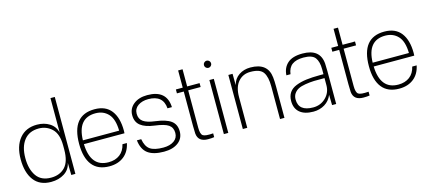

<svg xmlns="http://www.w3.org/2000/svg" viewBox="-55 -1238 3945 1760"><g transform="rotate(-15 1917.0 -358.0)"><path d="M495 -730V0H456L454 -116Q442 -54 389 -20Q336 14 263 14Q155 14 100 -59Q45 -132 45 -258Q45 -383 104.5 -455Q164 -527 270 -527Q338 -527 389 -495Q440 -463 454 -402V-730ZM89 -258Q89 -153 133.5 -88.5Q178 -24 272 -24Q355 -24 404.5 -75.5Q454 -127 454 -242V-280Q454 -390 402 -439.5Q350 -489 277 -489Q186 -489 137.5 -427Q89 -365 89 -258Z M817 -527Q922 -527 974.5 -458.5Q1027 -390 1027 -268Q1027 -255 1026 -243H641Q648 -24 818 -24Q882 -24 925 -56.5Q968 -89 982 -151H1024Q1008 -72 953.5 -29Q899 14 816 14Q708 14 653.5 -55Q599 -124 599 -256Q599 -527 817 -527ZM641 -279H985Q983 -389 936.5 -439Q890 -489 815 -489Q646 -489 641 -279Z M1317 -527Q1501 -527 1508 -362H1466Q1457 -489 1316 -489Q1258 -489 1219 -462Q1180 -435 1180 -386Q1180 -337 1215.5 -311.5Q1251 -286 1326 -277Q1428 -264 1474 -230Q1520 -196 1520 -129Q1520 -63 1469.5 -24.5Q1419 14 1334 14Q1234 14 1181.5 -24.5Q1129 -63 1119 -151H1160Q1172 -80 1212 -52Q1252 -24 1337 -24Q1400 -24 1438.5 -51Q1477 -78 1477 -126Q1477 -177 1440.5 -202.5Q1404 -228 1309 -240Q1225 -251 1181 -285Q1137 -319 1137 -384Q1137 -447 1186.5 -487Q1236 -527 1317 -527Z M1692 -118Q1692 -57 1713.5 -41.5Q1735 -26 1811 -32V4Q1788 8 1753 8Q1660 8 1652 -72Q1650 -97 1650 -145V-472H1585V-509H1650V-672H1692V-509H1810V-472H1692Z M1946 -513V0H1904V-513ZM1901 -633Q1891 -643 1891 -657Q1891 -671 1901 -681Q1911 -691 1925 -691Q1939 -691 1949 -681Q1959 -671 1959 -657Q1959 -643 1949 -633Q1939 -623 1925 -623Q1911 -623 1901 -633Z M2295 -527Q2460 -527 2475 -385Q2479 -349 2479 -298V0H2437V-310Q2437 -400 2407 -444Q2377 -488 2287 -488Q2216 -489 2171 -438.5Q2126 -388 2126 -292V0H2084V-513H2124L2125 -406Q2140 -464 2186.5 -495.5Q2233 -527 2295 -527Z M2790 -527Q2957 -527 2968 -384Q2970 -357 2970 -313V0H2931L2929 -98Q2907 -44 2859.5 -15Q2812 14 2752 14Q2668 14 2623 -24Q2578 -62 2578 -132Q2578 -180 2600 -212.5Q2622 -245 2666 -262.5Q2710 -280 2764.5 -287Q2819 -294 2896 -294H2928V-341Q2928 -413 2900 -451Q2872 -489 2789 -489Q2720 -489 2682 -461Q2644 -433 2636 -372H2597Q2601 -443 2648 -485Q2695 -527 2790 -527ZM2621 -136Q2621 -24 2760 -24Q2830 -24 2879 -71.5Q2928 -119 2928 -190V-257Q2869 -258 2828.5 -256.5Q2788 -255 2745.5 -248Q2703 -241 2678 -228Q2653 -215 2637 -192Q2621 -169 2621 -136Z M3167 -118Q3167 -57 3188.5 -41.5Q3210 -26 3286 -32V4Q3263 8 3228 8Q3135 8 3127 -72Q3125 -97 3125 -145V-472H3060V-509H3125V-672H3167V-509H3285V-472H3167Z M3567 -527Q3672 -527 3724.5 -458.5Q3777 -390 3777 -268Q3777 -255 3776 -243H3391Q3398 -24 3568 -24Q3632 -24 3675 -56.5Q3718 -89 3732 -151H3774Q3758 -72 3703.5 -29Q3649 14 3566 14Q3458 14 3403.5 -55Q3349 -124 3349 -256Q3349 -527 3567 -527ZM3391 -279H3735Q3733 -389 3686.5 -439Q3640 -489 3565 -489Q3396 -489 3391 -279Z"/></g></svg>

Font: Nacelle UltraLight
Style: Regular
Weight: 200
Designer: Sora Sagano
Foundry: Sora Sagano
Version: Version 1.000;FEAKit 1.0